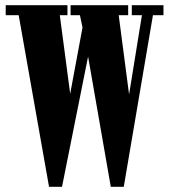

<svg xmlns="http://www.w3.org/2000/svg" viewBox="-20 -720 650 740"><path d="M169 0 52 -661.5H2V-700H240V-661.5H210.5L250.5 -358.5L298 -614L288 -661.5H252V-700H474V-661.5H437.5L477.5 -356L527 -661.5H488V-700H610V-661.5H569.5L457 0H407L319.5 -502L219 0Z"/></svg>

Font: Imbue 10pt ExtraBold
Style: Regular
Weight: 800
Designer: Tyler Finck
Foundry: Etcetera Type Company
Version: Version 1.102; ttfautohint (v1.8.3)